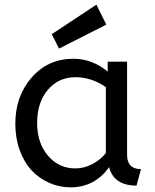

<svg xmlns="http://www.w3.org/2000/svg" viewBox="-20 -781 657 813"><path d="M44.9 -256.8Q44.9 -374 114.3 -453.1Q183.6 -532.2 291 -532.2Q370.1 -532.2 436 -478V-520H518.1V-126Q518.1 -64.9 577.1 -64.9L558.1 4.9Q462.4 4.9 441.9 -73.2Q380.9 12.2 278.8 12.2Q230.5 12.2 187.5 -7.1Q144.5 -26.4 113 -60.5Q81.5 -94.7 63.2 -145.8Q44.9 -196.8 44.9 -256.8ZM298.8 -67.9Q335.4 -67.9 370.1 -85.7Q404.8 -103.5 428.2 -132.8V-412.1Q367.2 -454.1 299.8 -454.1Q227.5 -454.1 182.4 -400.4Q137.2 -346.7 137.2 -259.8Q137.2 -175.8 183.1 -121.8Q229 -67.9 298.8 -67.9ZM230 -575.2 199.2 -636.2 388.2 -761.2 430.2 -676.8Z"/></svg>

Font: ABeeZee
Style: Regular
Weight: 400
Designer: Anja Meiners
Foundry: Anja Meiners
Version: Version 1.002